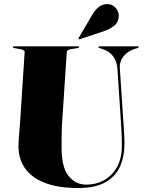

<svg xmlns="http://www.w3.org/2000/svg" viewBox="-20 -932 719 962"><path d="M586.5 -312 568.5 -585.5Q563.5 -665.5 489 -688L479 -691Q473 -693 473 -696Q473 -700 478 -700H670Q675 -700 675 -696Q675 -692.5 669 -691L658.5 -688Q622 -677.5 600 -651.2Q578 -625 580.5 -588L598.5 -317Q600.5 -290 602 -263.5Q603.5 -237 603.5 -209Q603.5 -148.5 581.8 -98.8Q560 -49 509.2 -19.5Q458.5 10 371.5 10Q268.5 10 202.2 -16.8Q136 -43.5 104.2 -90.5Q72.5 -137.5 72.5 -198Q72.5 -212 74 -234.5Q75.5 -257 77.5 -279.8Q79.5 -302.5 80.5 -318L103.5 -671Q104 -682 80.5 -686L52.5 -691Q44.5 -692.5 44.5 -696Q44.5 -700 50.5 -700H370.5Q376.5 -700 376.5 -696Q376.5 -692.5 368.5 -691L337.5 -686Q315 -682.5 314.5 -671L291.5 -322Q289 -283 288.8 -250.2Q288.5 -217.5 288.5 -195Q288.5 -93 323.8 -50Q359 -7 411.5 -7Q462.5 -7 503 -30Q543.5 -53 567 -96.5Q590.5 -140 590.5 -201Q590.5 -240 589.2 -264.8Q588 -289.5 586.5 -312ZM443.5 -860Q474 -911.5 517 -911.5Q543.5 -911.5 559.2 -892.8Q575 -874 575 -855.5Q575 -820.5 551.8 -802.8Q528.5 -785 501.5 -776L380 -735.5Q375 -734 373.5 -736.5Q372 -739 374.5 -742.5Z"/></svg>

Font: Fraunces 144pt S000 Black
Style: Regular
Weight: 900
Version: Version 1.000; ttfautohint (v1.8.3)